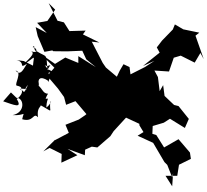

<svg xmlns="http://www.w3.org/2000/svg" viewBox="-67 -1126 1305 1211"><g transform="rotate(-90 585.5 -520.5)"><path d="M1130 -825 1059 -874 1047 -939 983 -878 1020 -948 963 -935 864 -893 873 -843 868 -837 867 -750 871 -654 817 -629 767 -568 837 -679H794L828 -761L788 -826L850 -915L764 -830L712 -875L632 -807L579 -769L530 -756L553 -697L469 -626L510 -584L465 -635L437 -676L404 -760L353 -739L303 -834L310 -825L236 -900L258 -860L220 -784L165 -786L212 -685L252 -747L212 -638L247 -636L266 -594L261 -559L332 -477L364 -456L449 -378L410 -294H401L358 -268L335 -305L290 -207L169 -136L151 -118L72 -87L100 -81L16 -87L82 -129V-55L152 -44L189 31L229 25L313 -47L261 -138L339 -187L347 -212L437 -208L500 -282L429 -224L395 -214L417 -140L442 -101L384 -7L441 18L522 -47L529 -75L586 -135L654 -144L616 -166L705 -177L746 -199L740 -107L827 -77L840 -33L796 55L857 91L818 112L966 60L985 84L1006 -17L1037 -70L1005 -83L935 -151L892 -184L859 -166L775 -271L807 -199L768 -259L722 -350L768 -356L786 -394L745 -418L707 -436L765 -505L794 -525L926 -593L941 -608L937 -628L930 -613L923 -546L974 -650L998 -633L995 -735L1050 -770L1060 -810L1171 -866ZM812 -1069C799 -1008 753 -1059 789 -1003C738 -1033 715 -1047 746 -1075C738 -1030 659 -1084 651 -1068C639 -1007 610 -1063 632 -1040C624 -946 626 -920 677 -930C730 -926 665 -842 675 -869C721 -839 744 -904 730 -829C782 -905 711 -834 807 -912C732 -875 823 -830 750 -874C860 -881 826 -875 867 -940C871 -968 915 -947 894 -967C893 -943 849 -923 868 -979C856 -939 807 -1008 783 -1025C835 -942 850 -959 777 -965L806 -1023ZM574 -1069C575 -1022 482 -1010 465 -1093C460 -1008 498 -1021 439 -1033C417 -959 486 -965 451 -933C531 -946 518 -889 536 -933C477 -822 480 -867 548 -855C566 -844 528 -856 513 -881C592 -877 560 -850 571 -905C555 -880 570 -890 600 -870C601 -909 641 -902 666 -953C655 -941 593 -1052 656 -996C590 -1028 611 -1015 634 -1048C610 -1002 545 -1087 571 -1070C501 -1026 530 -1086 552 -1153L608 -1104Z"/></g></svg>

Font: Hussar Lance
Style: ExBdObl
Weight: 700
Foundry: Cannot Into Space Fonts, PlusOne Fonts
Version: Version 2.270